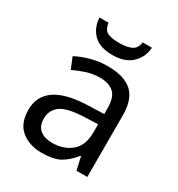

<svg xmlns="http://www.w3.org/2000/svg" viewBox="-177 -857 915 985"><g transform="rotate(30 280.5 -365.0)"><path d="M288 -545Q386 -545 433 -502Q480 -459 480 -365V0H416L399 -76H395Q360 -32 321.5 -11Q283 10 215 10Q142 10 94 -28.5Q46 -67 46 -149Q46 -229 109 -272.5Q172 -316 303 -320L394 -323V-355Q394 -422 365 -448Q336 -474 283 -474Q241 -474 203 -461.5Q165 -449 132 -433L105 -499Q140 -518 188 -531.5Q236 -545 288 -545ZM314 -259Q214 -255 175.5 -227Q137 -199 137 -148Q137 -103 164.5 -82Q192 -61 235 -61Q303 -61 348 -98.5Q393 -136 393 -214V-262ZM436 -740Q431 -680 390.5 -643Q350 -606 278 -606Q204 -606 166.5 -642.5Q129 -679 125 -740H179Q184 -699 209 -688Q234 -677 280 -677Q319 -677 347.5 -689Q376 -701 381 -740Z"/></g></svg>

Font: Noto Sans Bengali UI
Style: Regular
Weight: 400
Designer: Jelle Bosma - Monotype Design Team
Foundry: Monotype Imaging Inc.
Version: Version 2.003; ttfautohint (v1.8.4.7-5d5b)